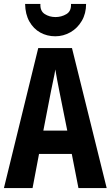

<svg xmlns="http://www.w3.org/2000/svg" viewBox="-20 -1010 564 979"><path d="M380 -51 346 -225H179L146 -51H0L175 -765H347L524 -51ZM283 -543Q275 -581 271 -605Q267 -629 262 -656Q259 -634 251.5 -600.5Q244 -567 240 -545L201 -344H323ZM419 -990Q419 -941 397 -903.5Q375 -866 339 -845.5Q303 -825 262 -825Q220 -825 185.5 -844Q151 -863 130 -900Q109 -937 108 -990H186Q184 -954 208 -938.5Q232 -923 263 -923Q293 -923 318.5 -938Q344 -953 342 -990Z"/></svg>

Font: Noto Sans Tamil UI ExtraCondensed
Style: Bold
Weight: 700
Width: 2
Designer: Jelle Bosma - Monotype Design Team
Foundry: Monotype Imaging Inc.
Version: Version 2.004; ttfautohint (v1.8.4.7-5d5b)